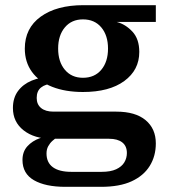

<svg xmlns="http://www.w3.org/2000/svg" viewBox="-20 -535 655 743"><path d="M233 188Q156 188 111.5 162.5Q67 137 67 84Q67 52 86 31Q105 10 135 -0.5Q165 -11 198 -12L203 -5Q193 1 183 10Q173 19 166.5 31Q160 43 160 59Q160 94 184.5 112Q209 130 256 130H373Q408 130 429.5 120Q451 110 461 93.5Q471 77 471 57Q471 30 453 16Q435 2 402 2H180Q113 2 71.5 -30.5Q30 -63 30 -117Q30 -156 49.5 -182.5Q69 -209 102.5 -223Q136 -237 178 -237L184 -211Q156 -210 139 -196.5Q122 -183 122 -156Q122 -131 139 -117Q156 -103 187 -103H430Q504 -103 543.5 -70Q583 -37 583 20Q583 69 559.5 107Q536 145 489.5 166.5Q443 188 371 188ZM301 -179Q233 -179 182 -199Q131 -219 103.5 -257Q76 -295 76 -347Q76 -426 137.5 -470.5Q199 -515 303 -515L432 -450Q466 -441 492.5 -412.5Q519 -384 519 -334Q519 -264 461 -221.5Q403 -179 301 -179ZM301 -234Q346 -234 372 -265Q398 -296 398 -347Q398 -398 372 -429Q346 -460 301 -460Q257 -460 231 -429Q205 -398 205 -347Q205 -296 231 -265Q257 -234 301 -234ZM432 -450 303 -515H583V-450Z"/></svg>

Font: Montagu Slab 120pt Medium
Style: Regular
Weight: 500
Designer: Florian Karsten
Foundry: Florian Karsten
Version: Version 1.000